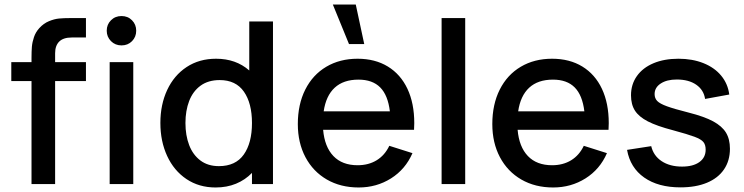

<svg xmlns="http://www.w3.org/2000/svg" viewBox="-20 -815 3292 850"><path d="M297.5 -649Q260.5 -649 242.2 -631Q224 -613 224 -579V-540H360.5V-456H224V0H119.5V-456H30V-540H119.5V-559Q119.5 -588 121.2 -608.5Q123 -629 130.5 -651Q138 -673 154 -690.5Q173 -711.5 196.8 -721.2Q220.5 -731 241.5 -733Q262.5 -735 292.5 -735H360.5V-649ZM570 0H465.5V-540H570ZM452.5 -679Q452.5 -706.5 471.2 -725.2Q490 -744 518 -744Q546 -744 564.5 -725.2Q583 -706.5 583 -679Q583 -651.5 564.5 -632.8Q546 -614 518 -614Q490 -614 471.2 -633Q452.5 -652 452.5 -679Z M1083.5 -720H1188.5V0H1095.5V-49.5Q1065.5 -18.5 1025 -1.8Q984.5 15 934.5 15Q861 15 805.5 -22.2Q750 -59.5 720 -124.5Q690 -189.5 690 -270.5Q690 -352 720.2 -416.8Q750.5 -481.5 806.2 -518.2Q862 -555 936.5 -555Q1024.5 -555 1083.5 -503ZM1095.5 -270.5Q1095.5 -358 1059.8 -409.2Q1024 -460.5 952.5 -460.5Q902 -460.5 868 -435.8Q834 -411 817.5 -368Q801 -325 801 -270.5Q801 -215.5 817.5 -172.5Q834 -129.5 867.2 -104.5Q900.5 -79.5 949 -79.5Q1023 -79.5 1059.2 -130.8Q1095.5 -182 1095.5 -270.5Z M1555 -795 1592.5 -620H1525L1453.5 -795ZM1410.5 -240.5Q1417 -165 1456 -124.2Q1495 -83.5 1563 -83.5Q1611.5 -83.5 1647.5 -105.5Q1683.5 -127.5 1703.5 -169.5L1806 -137Q1775 -65.5 1711 -25.2Q1647 15 1568 15Q1488 15 1427 -20.2Q1366 -55.5 1332.2 -119.2Q1298.5 -183 1298.5 -265.5Q1298.5 -353 1331.5 -418.5Q1364.5 -484 1424.5 -519.5Q1484.5 -555 1563 -555Q1640.5 -555 1697 -520.5Q1753.5 -486 1783.8 -421.8Q1814 -357.5 1814 -270Q1814 -260.5 1813 -240.5ZM1413 -322H1706Q1697.5 -393.5 1663.2 -428Q1629 -462.5 1567 -462.5Q1500.5 -462.5 1461.8 -426.8Q1423 -391 1413 -322Z M2039.5 0H1935V-735H2039.5Z M2271.5 -240.5Q2278 -165 2317 -124.2Q2356 -83.5 2424 -83.5Q2472.5 -83.5 2508.5 -105.5Q2544.5 -127.5 2564.5 -169.5L2667 -137Q2636 -65.5 2572 -25.2Q2508 15 2429 15Q2349 15 2288 -20.2Q2227 -55.5 2193.2 -119.2Q2159.5 -183 2159.5 -265.5Q2159.5 -353 2192.5 -418.5Q2225.5 -484 2285.5 -519.5Q2345.5 -555 2424 -555Q2501.5 -555 2558 -520.5Q2614.5 -486 2644.8 -421.8Q2675 -357.5 2675 -270Q2675 -260.5 2674 -240.5ZM2274 -322H2567Q2558.5 -393.5 2524.2 -428Q2490 -462.5 2428 -462.5Q2361.5 -462.5 2322.8 -426.8Q2284 -391 2274 -322Z M2756 -151.5 2863 -168Q2873 -125.5 2909.2 -101.5Q2945.5 -77.5 2999.5 -77.5Q3048.5 -77.5 3076.2 -97.5Q3104 -117.5 3104 -152.5Q3104 -174 3094 -186.2Q3084 -198.5 3054.8 -209.5Q3025.5 -220.5 2959 -238.5Q2888 -257 2848.2 -277.5Q2808.5 -298 2791 -325.2Q2773.5 -352.5 2773.5 -393Q2773.5 -441.5 2799.5 -478.2Q2825.5 -515 2873 -535Q2920.5 -555 2983.5 -555Q3045 -555 3094 -535.5Q3143 -516 3172.8 -480Q3202.5 -444 3208.5 -396.5L3101.5 -377Q3095.5 -417 3062.2 -440Q3029 -463 2976 -463Q2932 -463 2905 -445.2Q2878 -427.5 2878 -398.5Q2878 -380 2889.5 -368Q2901 -356 2932.5 -344.5Q2964 -333 3029 -316.5Q3098 -299 3137.2 -277.8Q3176.5 -256.5 3194 -227.8Q3211.5 -199 3211.5 -156.5Q3211.5 -103.5 3185.2 -65Q3159 -26.5 3109.8 -6Q3060.5 14.5 2992.5 14.5Q2894 14.5 2832 -29Q2770 -72.5 2756 -151.5Z"/></svg>

Font: Hauora SemiBold
Style: Regular
Weight: 600
Designer: Wayne Shih
Foundry: WCYS
Version: Version 1.001